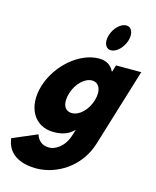

<svg xmlns="http://www.w3.org/2000/svg" viewBox="-149 -884 1021 1259"><g transform="rotate(15 361.5 -254.5)"><path d="M549.3 -784C512.1 -784 469.7 -743 454.1 -692C438.5 -641 455.8 -600 493 -600C530.2 -600 572.6 -641 588.2 -692C603.8 -743 586.5 -784 549.3 -784ZM10.7 126C26.5 251 141.3 275 219.3 275C355.4 275 508.9 186 561.5 14L722.6 -513H551.3L537.3 -467H535.1C516.4 -506 483 -528 433.5 -528C301.6 -528 159.3 -406 113.5 -256C67.6 -106 135.6 15 267.5 15C318.5 15 365.3 5 405.8 -37L394.2 1C366.4 92 302.1 121 266.4 121C210.3 121 186.9 86 177.4 55ZM301.5 -256C323.2 -327 377.1 -377 425.9 -377C474 -377 498.1 -327 476.4 -256C455 -186 402.6 -136 352.3 -136C299.8 -136 280.1 -186 301.5 -256Z"/></g></svg>

Font: Hussar
Style: BdSuprConOblThree
Weight: 700
Foundry: Cannot Into Space Fonts
Version: Version 2.00